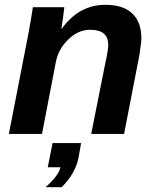

<svg xmlns="http://www.w3.org/2000/svg" viewBox="-20 -558 651 800"><path d="M497 0H360L418 -291Q431 -349 431 -371Q431 -434 356 -434Q306 -434 265 -394Q222 -353 212 -296L155 0H17L98 -416Q108 -468 117 -528H248Q248 -527 247.5 -522.5Q247 -518 245.5 -507.5Q244 -497 243 -487L236 -438H237Q309 -538 419 -538Q493 -538 531 -502Q569 -466 569 -399Q569 -384 565 -360Q562 -332 559 -319ZM237 222H170Q225 173 232 139H179L199 38H318L307 100Q294 165 237 222Z"/></svg>

Font: Libra Sans
Style: Bold Italic
Weight: 700
Italic angle: -12°
Foundry: Context Ltd
Version: Version 1.002